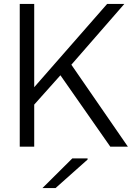

<svg xmlns="http://www.w3.org/2000/svg" viewBox="-20 -750 687 982"><path d="M616 -730 345 -419 634 0H544L289 -365L155 -215V0H81V-730H155V-304L528 -730ZM197 212 350 60H428V66L264 212Z"/></svg>

Font: Nacelle Light
Style: Regular
Weight: 300
Designer: Sora Sagano
Foundry: Sora Sagano
Version: Version 1.000;FEAKit 1.0